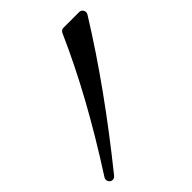

<svg xmlns="http://www.w3.org/2000/svg" viewBox="-206 -864 1015 1015"><g transform="rotate(-45 301.0 -356.5)"><path d="M578.1 -707Q578.1 -700.2 574.2 -692.9Q466.3 -519 341.3 -345Q216.3 -170.9 70.8 9.8Q61.5 20 50.8 20Q39.6 20 32.2 12Q24.9 3.9 24.9 -5.9Q24.9 -13.7 28.8 -20Q148.9 -206.5 243.7 -379.2Q338.4 -551.8 411.1 -716.8Q418.9 -732.9 435.1 -732.9H551.8Q563 -732.9 570.6 -724.9Q578.1 -716.8 578.1 -707Z"/></g></svg>

Font: Ribeye
Style: Regular
Weight: 400
Designer: Astigmatic (AOETI)
Foundry: Astigmatic (AOETI)
Version: Version 1.000